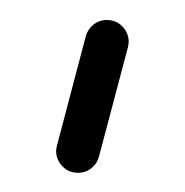

<svg xmlns="http://www.w3.org/2000/svg" viewBox="-20 -104 188 195"><path d="M37 49.3Q37 47.8 37.8 44.1L67 -66.7Q68.9 -74.1 74.8 -78.9Q80.7 -83.7 88.5 -83.7Q98.1 -83.7 104.4 -77Q110.7 -70.4 110.7 -61.5Q110.7 -60 110 -56.3L80.7 54.4Q78.9 61.9 73 66.7Q67 71.5 59.3 71.5Q49.6 71.5 43.3 64.8Q37 58.1 37 49.3Z"/></svg>

Font: 26F Galaxy Hebrew
Style: Regular
Weight: 400
Designer: C₂₉H₂₅N₃O₅
Version: Version 1.000